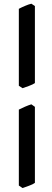

<svg xmlns="http://www.w3.org/2000/svg" viewBox="-20 -791 272 1010"><path d="M163.6 -354Q154.3 -347.2 132.1 -338.9Q109.9 -330.6 98.6 -327.1L79.1 -339.8V-744.6Q92.8 -752 111.6 -760Q130.4 -768.1 145 -771.5L163.6 -759.3ZM163.6 170.9Q154.3 178.2 132.1 186.3Q109.9 194.3 98.6 198.2L79.1 185.1V-214.4Q92.8 -221.7 111.6 -229.7Q130.4 -237.8 145 -242.2Q152.8 -236.8 163.6 -229Z"/></svg>

Font: Namdhinggo Medium
Style: Regular
Weight: 500
Designer: Victor Gaultney
Foundry: SIL International
Version: Version 3.001